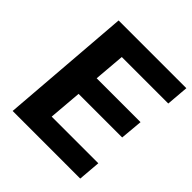

<svg xmlns="http://www.w3.org/2000/svg" viewBox="-192 -848 984 984"><g transform="rotate(45 299.5 -356.0)"><path d="M589 -591H252L238 -423H556L545 -301H229L214 -121H552L542 0H52L108 -712H599Z"/></g></svg>

Font: Muli ExtraBold
Style: Italic
Weight: 800
Italic angle: -4.541°
Designer: Vernon Adams
Foundry: Vernon Adams
Version: Version 2.000